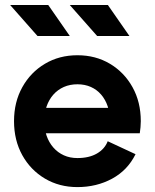

<svg xmlns="http://www.w3.org/2000/svg" viewBox="-20 -743 625 775"><path d="M85.4 -307.6V-205.1H412.6L503.4 -307.6ZM414.8 -172.9Q402.6 -141.4 371 -123.2Q339.4 -105 292.5 -105Q262.2 -105 237.7 -116.1Q213.1 -127.2 195.4 -147.5Q177.7 -167.7 168.2 -194.8Q158.7 -221.9 158.7 -253.9Q158.7 -286.6 168.2 -313.8Q177.7 -341.1 195.4 -361.1Q213.1 -381.1 237.8 -392Q262.5 -402.8 292.5 -402.8Q322.5 -402.8 346.8 -392Q371.1 -381.1 388.3 -361.1Q405.5 -341.1 414.7 -313.8Q423.8 -286.6 423.8 -253.9Q423.8 -240.7 419.9 -228.5Q416 -216.3 412.6 -205.1H544.2Q545.9 -217 547.1 -229.2Q548.3 -241.5 548.3 -253.9Q548.3 -331.1 514.9 -391.1Q481.4 -451.2 423.7 -485.6Q366 -520 292.5 -520Q219.2 -520 161.4 -485.6Q103.5 -451.2 70.1 -391.1Q36.6 -331.1 36.6 -253.9Q36.6 -176.8 69.9 -116.7Q103.3 -56.6 161.3 -22.2Q219.2 12.2 292.5 12.2Q369.6 12.2 432.4 -21.7Q495.1 -55.7 527.1 -120.6ZM131.3 -597.7 21 -722.7H174.8L261.7 -597.7ZM372.1 -597.7 261.7 -722.7H415.5L502.4 -597.7Z"/></svg>

Font: Giphurs
Style: Regular
Weight: 400
Version: Version 2.010